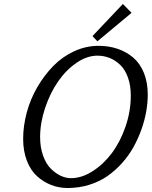

<svg xmlns="http://www.w3.org/2000/svg" viewBox="-20 -942 768 972"><path d="M97.2 0ZM602.1 -921.9 646 -877 473.1 -732.9 448.2 -759.3ZM321.8 9.8Q278.8 9.8 239.5 -5.4Q200.2 -20.5 167.7 -49.8Q135.3 -79.1 116.2 -127.9Q97.2 -176.8 97.2 -238.8Q97.2 -304.7 115.5 -372.6Q133.8 -440.4 168.7 -500.5Q203.6 -560.5 249.5 -607.7Q295.4 -654.8 355.2 -682.4Q415 -710 479 -710Q531.2 -710 575.7 -694.8Q620.1 -679.7 654.5 -650.4Q689 -621.1 708.5 -573Q728 -524.9 728 -462.9Q728 -421.4 720.2 -377Q712.4 -332.5 695.8 -286.1Q679.2 -239.7 655.5 -197Q631.8 -154.3 597.9 -116.5Q564 -78.6 523.7 -50.5Q483.4 -22.5 431.4 -6.3Q379.4 9.8 321.8 9.8ZM473.1 -660.2Q419.9 -660.2 366.5 -623.3Q313 -586.4 273.2 -528.3Q233.4 -470.2 208.3 -395.3Q183.1 -320.3 183.1 -248Q183.1 -195.8 198 -154.3Q212.9 -112.8 236.6 -88.9Q260.3 -64.9 286.6 -52.5Q313 -40 338.9 -40Q393.6 -40 448.5 -75Q503.4 -109.9 545.9 -166.5Q588.4 -223.1 615.2 -300.5Q642.1 -377.9 642.1 -458Q642.1 -509.3 627.9 -549.1Q613.8 -588.9 589.6 -612.5Q565.4 -636.2 535.9 -648.2Q506.3 -660.2 473.1 -660.2Z"/></svg>

Font: Pfennig
Style: Italic
Weight: 500
Italic angle: -13°
Version: Version 20120410 ; ttfautohint (v0.8)